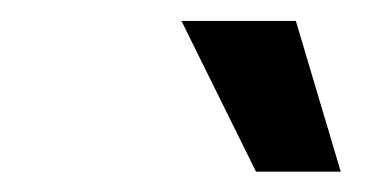

<svg xmlns="http://www.w3.org/2000/svg" viewBox="-20 -783 376 186"><path d="M228 -616.7 155.8 -762.7H266.6L310.1 -616.7Z"/></svg>

Font: Inter Medium
Style: Italic
Weight: 500
Italic angle: -9.3988°
Designer: Rasmus Andersson
Foundry: rsms
Version: Version 4.001;git-66647c0bb